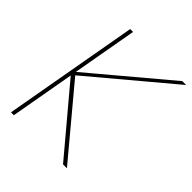

<svg xmlns="http://www.w3.org/2000/svg" viewBox="-196 -824 944 944"><g transform="rotate(45 275.5 -352.0)"><path d="M37 0H57L182 -704H162ZM104 -351 399 0H426L126 -359L127 -348L551 -704H524Z"/></g></svg>

Font: Poppins Devanagari Thin
Style: Italic
Weight: 100
Italic angle: -10°
Designer: Ninad Kale (Devanagari), Jonny Pinhorn (Latin)
Foundry: Indian Type Foundry
Version: 4.005